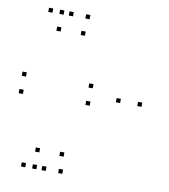

<svg xmlns="http://www.w3.org/2000/svg" viewBox="-84 -811 787 893"><g transform="rotate(10 310.0 -365.0)"><path d="M25.5 -406.2V-426.2H5.5V-406.2ZM25.5 -324V-344H5.5V-324ZM340.7 -324V-344H320.7V-324ZM340.7 -406.2V-426.2H320.7V-406.2ZM192.2 -720V-740H172.2V-720ZM95.3 -720V-740H75.3V-720ZM95.3 10V-10H75.3V10ZM192.2 10V-10H172.2V10ZM262.5 -69.5V-89.5H242.5V-69.5ZM147.8 -69.5V-89.5H127.8V-69.5ZM147.8 10V-10H127.8V10ZM270.5 10V-10H250.5V10ZM579.2 -360.8V-380.8H559.2V-360.8ZM270.5 -720V-740H250.5V-720ZM147.8 -720V-740H127.8V-720ZM147.8 -640.5V-660.5H127.8V-640.5ZM262.5 -640.5V-660.5H242.5V-640.5ZM478 -360.8V-380.8H458V-360.8Z"/></g></svg>

Font: Monaspace Neon Dots Var
Style: Regular
Weight: 400
Designer: Riley Cran and the Lettermatic Team
Version: Version 1.100 (Monaspace Neon Dots)